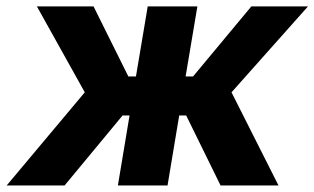

<svg xmlns="http://www.w3.org/2000/svg" viewBox="-41 -565 958 585"><path d="M-20.6 0H155.9L332.4 -213.1H353.7L318.2 0H469.5L505 -213.1H526.3L631 0H807.5L664.4 -283.7L897.4 -545.5H724.8L547.2 -332H524.5L560.4 -545.5H409.1L373.2 -332H350.1L244 -545.5H71.4L217.3 -283.7Z"/></svg>

Font: Margiela Sans
Style: Bold Italic
Weight: 700
Italic angle: -9.39999°
Designer: Stefan Endress, Andreas Faust
Version: Version 1.100;FEAKit 1.0